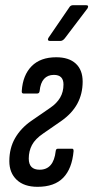

<svg xmlns="http://www.w3.org/2000/svg" viewBox="-20 -715 360 741"><path d="M125 6Q73 6 44.5 -21Q16 -48 16 -93Q16 -143 38 -181.5Q60 -220 100 -248L174 -299Q199 -316 212 -338Q225 -360 225 -389Q225 -426 188 -426Q164 -426 150 -410.5Q136 -395 133 -364Q132 -354 123 -354H71Q63 -354 64 -364Q68 -425 102 -459.5Q136 -494 197 -494Q246 -494 272.5 -469.5Q299 -445 299 -400Q299 -353 278.5 -315Q258 -277 215 -247L147 -200Q116 -179 103.5 -155.5Q91 -132 91 -103Q91 -60 133 -60Q160 -60 175.5 -78Q191 -96 195 -132Q196 -141 203 -141H259Q264 -141 264 -132Q258 -64 224 -29Q190 6 125 6ZM172 -557Q167 -557 165.5 -560.5Q164 -564 167 -569L247 -686Q252 -695 262 -695H312Q318 -695 319.5 -692Q321 -689 318 -683L230 -567Q222 -557 213 -557Z"/></svg>

Font: Sofia Sans Extra Condensed Medium
Style: Italic
Weight: 500
Italic angle: -9°
Version: Version 4.100